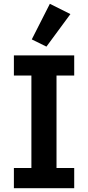

<svg xmlns="http://www.w3.org/2000/svg" viewBox="-20 -989 463 1009"><path d="M350 -915 242 -969 147 -782 224 -744ZM370 0V-106H277V-592H370V-698H53V-592H145V-106H53V0Z"/></svg>

Font: IBM Plex Thai Looped SemiBold
Style: Regular
Weight: 600
Designer: Mike Abbink, Paul van der Laan, Pieter van Rosmalen, Ben Mitchell, Mark Frömberg
Foundry: Bold Monday
Version: Version 1.0